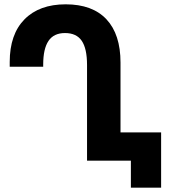

<svg xmlns="http://www.w3.org/2000/svg" viewBox="-20 -744 789 889"><path d="M586 0H383V-443Q383 -519 358.5 -555Q334 -591 281 -591Q229 -591 204.5 -554.5Q180 -518 180 -445V-435H25V-457Q25 -585 93.5 -654.5Q162 -724 284 -724Q408 -724 473 -654.5Q538 -585 538 -454V-131H726V125H586Z"/></svg>

Font: Noto Sans Georgian Bold Narrow
Style: Regular
Weight: 700
Width: 4
Designer: Monotype Design team
Foundry: Monotype Imaging Inc.
Version: Version 1.000